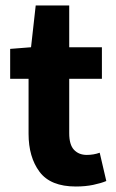

<svg xmlns="http://www.w3.org/2000/svg" viewBox="-20 -668 423 699"><path d="M256 11Q164 11 124 -42.5Q84 -96 84 -181V-381H17V-490L93 -496L110 -648H232V-496H351V-381H232V-183Q232 -141 249.5 -122.5Q267 -104 296 -104Q308 -104 320 -106Q332 -108 343 -112L367 -9Q348 -1 319.5 5Q291 11 256 11Z"/></svg>

Font: Source Sans 3
Style: Bold
Weight: 700
Designer: Paul D. Hunt
Foundry: Adobe
Version: Version 3.052;hotconv 1.1.0;makeotfexe 2.6.0